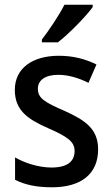

<svg xmlns="http://www.w3.org/2000/svg" viewBox="-20 -786 476 816"><path d="M374 -756V-766H254C231 -721 191 -661 158 -618V-606H226C273 -642 347 -718 374 -756ZM397 -151C397 -237 344 -274 256 -314C168 -352 141 -369 141 -409C141 -445 172 -468 228 -468C271 -468 316 -454 356 -434L390 -512C341 -536 290 -549 230 -549C118 -549 43 -496 43 -404C43 -318 96 -280 185 -241C273 -203 297 -181 297 -144C297 -100 266 -74 199 -74C145 -74 85 -93 44 -117V-22C85 -1 134 10 201 10C325 10 397 -47 397 -151Z"/></svg>

Font: Noto Sans Myanmar UI SemiCondensed Medium
Style: Regular
Weight: 500
Width: 4
Designer: Monotype Design Team
Foundry: Monotype Imaging Inc.
Version: Version 2.103